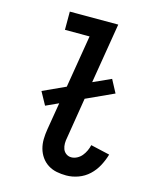

<svg xmlns="http://www.w3.org/2000/svg" viewBox="-112 -812 724 896"><g transform="rotate(15 250.0 -363.5)"><path d="M294 8Q270 8 247.5 3.5Q225 -1 206 -13Q187 -25 174 -43.5Q161 -62 155 -84Q149 -106 149.5 -129.5Q150 -153 154 -177L176 -309L115 -281L81 -343L190 -393L232 -647H113V-735H347L299 -444L385 -483L418 -421L285 -360L253 -163Q250 -149 250 -135Q250 -121 254.5 -108.5Q259 -96 270 -88Q281 -80 295 -80Q309 -80 322.5 -87Q336 -94 345.5 -105.5Q355 -117 361.5 -131Q368 -145 371 -159L463 -138Q455 -110 440.5 -82.5Q426 -55 403.5 -34Q381 -13 352 -2.5Q323 8 294 8Z"/></g></svg>

Font: Iosevka Curly Semibold
Style: Italic
Weight: 600
Italic angle: -9°
Monospace: yes
Designer: Belleve Invis
Foundry: Belleve Invis
Version: Version 22.1.2; ttfautohint (v1.8.4)